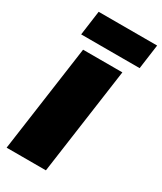

<svg xmlns="http://www.w3.org/2000/svg" viewBox="-229 -1012 921 1092"><g transform="rotate(30 231.5 -465.5)"><path d="M368 -700 270 0H12L110 -700ZM463 -931 441 -770H57L79 -931Z"/></g></svg>

Font: Pathway Extreme 28pt Black
Style: Italic
Weight: 900
Italic angle: -8°
Designer: Eduardo Rodriguez Tunni
Foundry: Eduardo Rodriguez Tunni
Version: Version 1.001;gftools[0.9.26]